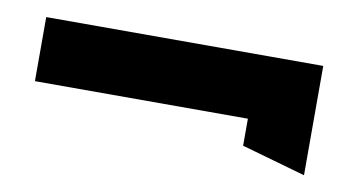

<svg xmlns="http://www.w3.org/2000/svg" viewBox="-35 -405 551 301"><g transform="rotate(10 241.0 -254.0)"><path d="M358 -239V-196L460 -167V-341H19V-239Z"/></g></svg>

Font: Charger Pro
Style: BlkNar
Weight: 900
Designer: Jasper
Foundry: Cannot Into Space Fonts
Version: Version 1.09